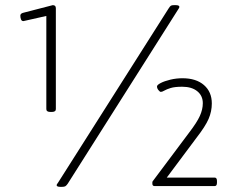

<svg xmlns="http://www.w3.org/2000/svg" viewBox="-20 -723 917 746"><path d="M176 -288Q160 -288 160 -299V-661L71 -641Q64 -641 61.5 -648Q59 -655 59 -662Q59 -670 69 -673L185 -703Q197 -703 197 -691V-299Q197 -288 181 -288ZM214 3Q200 3 200 -4Q200 -6 206 -14L635 -690Q640 -698 643.5 -700.5Q647 -703 655 -703H663Q677 -703 677 -696Q677 -693 672 -686L243 -9Q238 -2 234 0.5Q230 3 221 3ZM581 0Q572 0 572 -9Q572 -12 572 -15Q572 -18 575 -21L715 -208Q745 -247 756.5 -272.5Q768 -298 768 -322Q768 -351 746.5 -368.5Q725 -386 688 -386Q659 -386 643 -381Q627 -376 618.5 -371Q610 -366 605 -366Q601 -366 595.5 -373Q590 -380 590 -387Q590 -393 604.5 -400.5Q619 -408 642 -413.5Q665 -419 689 -419Q742 -419 772.5 -392.5Q803 -366 803 -321Q803 -290 790.5 -261Q778 -232 743 -187L628 -33H814Q823 -33 823 -20V-13Q823 0 814 0Z"/></svg>

Font: Asap Semi Expanded Thin
Style: Regular
Weight: 100
Width: 6
Designer: Pablo Cosgaya
Foundry: Omnibus-Type
Version: Version 3.001; ttfautohint (v1.8.4.7-5d5b)